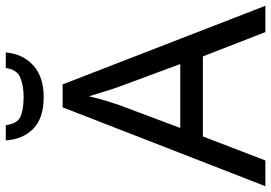

<svg xmlns="http://www.w3.org/2000/svg" viewBox="-160 -798 958 679"><g transform="rotate(-90 319.5 -459.0)"><path d="M545 0 459 -221H176L91 0H0L279 -717H360L638 0ZM352 -517Q349 -525 342 -546Q335 -567 328.5 -589.5Q322 -612 318 -624Q311 -593 302 -563.5Q293 -534 287 -517L206 -301H432ZM473 -918Q468 -858 427.5 -821Q387 -784 315 -784Q241 -784 203.5 -820.5Q166 -857 162 -918H216Q221 -877 246 -866Q271 -855 317 -855Q356 -855 384.5 -867Q413 -879 418 -918Z"/></g></svg>

Font: Noto Sans Bengali UI
Style: Regular
Weight: 400
Designer: Jelle Bosma - Monotype Design Team
Foundry: Monotype Imaging Inc.
Version: Version 2.003; ttfautohint (v1.8.4.7-5d5b)